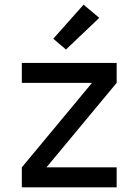

<svg xmlns="http://www.w3.org/2000/svg" viewBox="-20 -798 590 818"><path d="M73 0V-85L372 -445H73V-530H477V-445L178 -85H477V0ZM261 -587 207 -633 336 -778 403 -722Z"/></svg>

Font: Lode Dark Term
Style: Bold
Weight: 700
Monospace: yes
Designer: Belleve Invis
Foundry: Belleve Invis
Version: Version 29.2.0